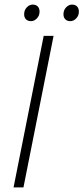

<svg xmlns="http://www.w3.org/2000/svg" viewBox="-20 -815 363 835"><path d="M115 -723Q101 -723 93 -731Q85 -739 85 -753Q85 -771 96.5 -783Q108 -795 122 -795Q136 -795 144 -787Q152 -779 152 -764Q152 -747 140.5 -735Q129 -723 115 -723ZM286 -723Q272 -723 264 -731Q256 -739 256 -753Q256 -771 267.5 -783Q279 -795 293 -795Q307 -795 315 -787Q323 -779 323 -764Q323 -747 311.5 -735Q300 -723 286 -723ZM39 0 170 -659H213L82 0Z"/></svg>

Font: TypoPRO Source Sans Pro
Style: Italic
Weight: 300
Italic angle: -11°
Designer: Paul D. Hunt
Foundry: Adobe Systems Incorporated
Version: Version 1.075;PS 2.000;hotconv 1.0.86;makeotf.lib2.5.63406